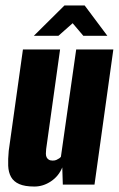

<svg xmlns="http://www.w3.org/2000/svg" viewBox="-20 -676 435 703"><path d="M106 7Q71 7 50.5 -2Q30 -11 20.5 -28Q11 -45 10 -69Q9 -93 12 -124L64 -495H200L149 -130Q148 -121 148 -113.5Q148 -106 150.5 -100.5Q153 -95 158.5 -91.5Q164 -88 173 -88Q181 -88 186.5 -90.5Q192 -93 196.5 -96Q201 -99 203 -102L259 -495H395L326 0H210L208 -63Q195 -31 166.5 -12Q138 7 106 7ZM104 -545 216 -656H290L373 -545H285L246 -591L194 -545Z"/></svg>

Font: Alumni Sans Thin ExtraBold
Style: Italic
Weight: 800
Italic angle: -8°
Version: Version 1.016